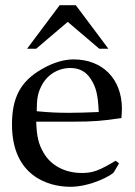

<svg xmlns="http://www.w3.org/2000/svg" viewBox="-20 -697 518 737"><path d="M250 20C328 20 409 -24 417 -36L437 -70L424 -80C360 -42 337 -33 294 -33C229 -33 175 -62 147 -111C128 -144 121 -172 119 -230H265C334 -230 377 -233 446 -244C447 -258 448 -267 448 -279C448 -394 374 -469 262 -469C225 -469 182 -456 141 -432C59 -385 26 -323 26 -219C26 -24 162 20 250 20ZM359 -267C307 -265 283 -264 247 -264C201 -264 175 -265 121 -270C121 -317 125 -339 138 -365C159 -409 202 -436 250 -436C283 -436 309 -423 327 -396C349 -363 356 -334 359 -267ZM209 -677 84 -510H119L240 -613L361 -510H396L271 -677Z"/></svg>

Font: Asana Math
Style: Regular
Weight: 400
Version: Version 000.958